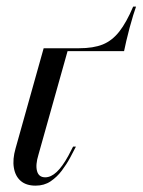

<svg xmlns="http://www.w3.org/2000/svg" viewBox="-20 -564 442 595"><path d="M90.3 11.3Q61.3 11.3 44.4 -3.2Q27.4 -17.7 23 -44Q18.5 -70.2 28.2 -104L115.3 -414.5H191.9L99.2 -84.7Q89.5 -53.2 94.8 -33.9Q100 -14.5 120.2 -14.5Q137.9 -14.5 155.6 -31Q173.4 -47.6 191.9 -81.5L206.5 -109.7H215.3L197.6 -75.8Q186.3 -54.8 171.4 -35.1Q156.5 -15.3 136.7 -2Q116.9 11.3 90.3 11.3ZM141.1 -405.6 142.7 -414.5H225Q269.4 -414.5 298.4 -426.2Q327.4 -437.9 349.6 -466.1Q371.8 -494.4 392.7 -543.5H401.6Q398.4 -534.7 392.7 -516.5Q387.1 -498.4 381.5 -477.4Q375.8 -456.5 371.4 -437.1Q366.9 -417.7 364.5 -405.6Z"/></svg>

Font: Playfair 144pt
Style: Italic
Weight: 400
Italic angle: -15.6°
Designer: Claus Eggers Sørensen
Foundry: Claus Eggers Sørensen
Version: Version 2.001;gftools[0.9.30]